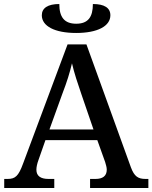

<svg xmlns="http://www.w3.org/2000/svg" viewBox="-20 -935 758 955"><path d="M359 -771C465 -771 529 -805 529 -859C529 -896 499 -915 442 -915C442 -850 418 -817 359 -817C300 -817 275 -850 275 -915C218 -915 188 -895 188 -859C188 -805 252 -771 359 -771ZM1 0H250V-45H221C183 -45 161 -59 161 -91C161 -104 165 -122 171 -138L206 -238H464L503 -129C507 -115 511 -103 511 -91C511 -59 490 -45 455 -45H428V0H718V-45H704C667 -45 648 -57 631 -103L410 -714H316L95 -122C72 -59 56 -45 18 -45H1ZM226 -291 291 -471C313 -528 327 -573 338 -620C349 -572 367 -518 386 -463L445 -291Z"/></svg>

Font: Noto Serif Medium
Style: Regular
Weight: 500
Designer: Monotype Design Team
Foundry: Monotype Imaging Inc.
Version: Version 2.013